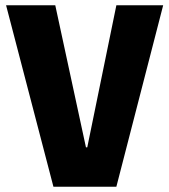

<svg xmlns="http://www.w3.org/2000/svg" viewBox="-20 -706 640 726"><path d="M182 0 3 -686H189L305 -149H310L420 -686H597L420 0Z"/></svg>

Font: Chivo Mono ExtraBold
Style: Regular
Weight: 800
Monospace: yes
Designer: Hector Gatti
Foundry: Omnibus-Type
Version: Version 1.008